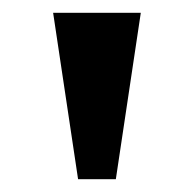

<svg xmlns="http://www.w3.org/2000/svg" viewBox="-20 -734 304 300"><path d="M102 -454H161L200 -714H63Z"/></svg>

Font: Noto Serif Ethiopic SemiBold
Style: Regular
Weight: 600
Designer: Monotype Design Team
Foundry: Monotype Imaging Inc.
Version: Version 2.102